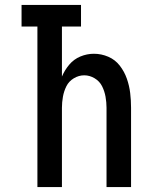

<svg xmlns="http://www.w3.org/2000/svg" viewBox="-20 -755 616 775"><path d="M131 0H230V-320Q230 -342 234 -364.5Q238 -387 248 -407Q258 -427 278 -439Q298 -451 320 -451Q342 -451 362 -439Q382 -427 392 -407Q402 -387 406 -364.5Q410 -342 410 -320V0H509V-320Q509 -350 505.5 -379.5Q502 -409 492 -437.5Q482 -466 463.5 -490Q445 -514 417 -526Q389 -538 359 -538Q331 -538 304.5 -527Q278 -516 259.5 -494Q241 -472 230 -446V-648H307V-735H67V-648H131Z"/></svg>

Font: Iosevka Sparkle Medium
Style: Regular
Weight: 500
Designer: Belleve Invis
Foundry: Belleve Invis
Version: Version 4.5.0; ttfautohint (v1.8.3)